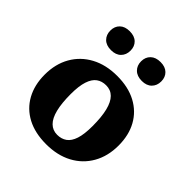

<svg xmlns="http://www.w3.org/2000/svg" viewBox="-187 -804 949 949"><g transform="rotate(45 287.0 -330.0)"><path d="M287.5 -58.5Q317 -58.5 338 -73.5Q359 -88.5 370 -122.2Q381 -156 381 -212.5Q381 -276.5 370.5 -318.8Q360 -361 339 -382Q318 -403 286 -403Q256.5 -403 235.8 -388Q215 -373 203.8 -339Q192.5 -305 192.5 -248.5Q192.5 -185 203 -142.8Q213.5 -100.5 234.8 -79.5Q256 -58.5 287.5 -58.5ZM281.5 13Q204 13 148.5 -16.2Q93 -45.5 63.2 -99.5Q33.5 -153.5 33.5 -225.5Q33.5 -300 65.5 -356Q97.5 -412 155.5 -443.2Q213.5 -474.5 292 -474.5Q369.5 -474.5 425 -445Q480.5 -415.5 510.2 -362Q540 -308.5 540 -235.5Q540 -161.5 508 -105.2Q476 -49 418 -18Q360 13 281.5 13ZM179.5 -542.5Q146 -542.5 127.5 -561Q109 -579.5 109 -609Q109 -638.5 127.5 -656.5Q146 -674.5 179.5 -674.5Q213 -674.5 231.5 -656.5Q250 -638.5 250 -609Q250 -579.5 231.5 -561Q213 -542.5 179.5 -542.5ZM395 -542.5Q361.5 -542.5 342.8 -561Q324 -579.5 324 -609Q324 -638.5 342.8 -656.5Q361.5 -674.5 395 -674.5Q428 -674.5 446.5 -656.5Q465 -638.5 465 -609Q465 -579.5 446.5 -561Q428 -542.5 395 -542.5Z"/></g></svg>

Font: Newsreader
Style: Bold
Weight: 700
Designer: Hugues Gentile
Foundry: Production Type
Version: Version 1.003